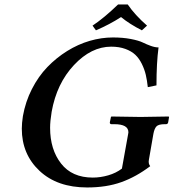

<svg xmlns="http://www.w3.org/2000/svg" viewBox="-20 -825 773 855"><path d="M663.1 -229 643.1 -113.8Q639.6 -96.2 648.9 -85Q586.4 -37.6 520.3 -13.9Q454.1 9.8 368.2 9.8Q234.9 9.8 156 -64.2Q77.1 -138.2 77.1 -252Q77.1 -276.4 82 -308.1Q93.3 -372.1 122.1 -428.5Q150.9 -484.9 190.9 -526.4Q231 -567.9 279.3 -597.9Q327.6 -627.9 379.6 -643.1Q431.6 -658.2 482.9 -658.2Q526.9 -658.2 562.3 -651.4Q597.7 -644.5 615.2 -636Q632.8 -627.4 651.6 -620.6Q670.4 -613.8 686 -613.8Q676.8 -545.4 676.8 -444.8L638.2 -437Q634.8 -467.8 629.2 -491.9Q623.5 -516.1 611.6 -540.5Q599.6 -564.9 582.5 -581.1Q565.4 -597.2 538.1 -607.2Q510.7 -617.2 475.1 -617.2Q386.2 -617.2 309.3 -535.2Q232.4 -453.1 210 -327.1Q203.1 -285.2 203.1 -255.9Q203.1 -159.2 252 -96.7Q300.8 -34.2 393.1 -34.2Q427.2 -34.2 461.9 -44.2Q496.6 -54.2 522.9 -74.2L550.8 -229Q550.8 -230 551.3 -232.4Q551.8 -234.9 551.8 -235.8Q551.8 -272 488.8 -272H476.1Q472.7 -272 470.5 -274.4Q468.3 -276.9 469.2 -280.8L474.1 -304.2L476.1 -306.2Q568.8 -304.2 606 -304.2L731 -306.2L732.9 -304.2L729 -280.8Q727.5 -272 719.2 -272H713.9Q686 -272 676.8 -262.2Q667.5 -252.4 663.1 -229ZM548.8 -805.2Q580.6 -758.3 634.8 -710.9L611.8 -689.9Q556.2 -718.3 519 -749Q468.8 -716.3 407.2 -689.9L392.1 -710.9Q442.4 -744.1 505.9 -805.2Z"/></svg>

Font: Linux Libertine
Style: Bold Italic
Weight: 700
Italic angle: -11.5°
Designer: Philipp H. Poll
Foundry: Philipp H. Poll
Version: Version 4.0.5